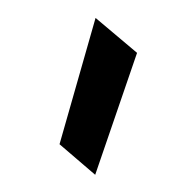

<svg xmlns="http://www.w3.org/2000/svg" viewBox="-70 -838 373 373"><g transform="rotate(-45 116.0 -651.5)"><path d="M7 -544 0 -635 223 -759 232 -654Z"/></g></svg>

Font: DM Sans 18pt
Style: Bold
Weight: 700
Designer: Colophon Foundry, Jonny Pinhorn
Foundry: Colophon Foundry
Version: Version 4.004;gftools[0.9.30]